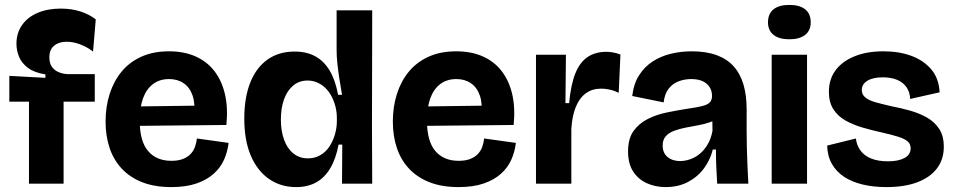

<svg xmlns="http://www.w3.org/2000/svg" viewBox="-20 -748 3889 782"><path d="M98 0V-334H18V-439L165 -431V-445Q120 -452 94 -471.5Q68 -491 57.5 -517Q47 -543 47 -570Q47 -613 69.5 -645.5Q92 -678 133 -695.5Q174 -713 227 -713Q272 -713 308.5 -701Q345 -689 370 -669L359 -538Q334 -557 306 -567.5Q278 -578 251 -578Q220 -578 200.5 -562Q181 -546 181 -514Q181 -491 191 -476.5Q201 -462 218 -454.5Q235 -447 257 -446H366V-334H239V0Z M678 14Q610 14 560 -5.5Q510 -25 476.5 -60.5Q443 -96 426.5 -145Q410 -194 410 -253Q410 -313 426.5 -365Q443 -417 475 -456Q507 -495 555.5 -517Q604 -539 668 -539Q730 -539 777 -518Q824 -497 854 -457.5Q884 -418 896.5 -363Q909 -308 902 -239L502 -235V-314L807 -318L770 -275Q776 -325 764.5 -358.5Q753 -392 728 -409Q703 -426 669 -426Q630 -426 603 -405.5Q576 -385 562.5 -347.5Q549 -310 549 -257Q549 -173 583 -133Q617 -93 678 -93Q706 -93 725 -100.5Q744 -108 756 -120.5Q768 -133 774 -149.5Q780 -166 782 -184L911 -166Q907 -130 892.5 -97.5Q878 -65 850 -40Q822 -15 779.5 -0.5Q737 14 678 14Z M1186 14Q1124 14 1076.5 -18.5Q1029 -51 1002 -113Q975 -175 975 -265Q975 -350 999 -411Q1023 -472 1069 -505Q1115 -538 1180 -538Q1229 -538 1264.5 -518.5Q1300 -499 1323 -460Q1346 -421 1357 -362H1373Q1367 -397 1362 -429Q1357 -461 1354 -490Q1351 -519 1351 -543V-706H1496L1495 -229L1496 0H1373L1374 -159H1359Q1348 -101 1325 -62.5Q1302 -24 1267.5 -5Q1233 14 1186 14ZM1234 -103Q1262 -103 1284.5 -116Q1307 -129 1321.5 -151Q1336 -173 1344 -200Q1352 -227 1352 -255V-268Q1352 -291 1346.5 -313Q1341 -335 1331 -354.5Q1321 -374 1306.5 -388.5Q1292 -403 1273 -411.5Q1254 -420 1233 -420Q1198 -420 1173.5 -399Q1149 -378 1136.5 -342.5Q1124 -307 1124 -261Q1124 -215 1137 -179Q1150 -143 1175 -123Q1200 -103 1234 -103Z M1848 14Q1780 14 1730 -5.5Q1680 -25 1646.5 -60.5Q1613 -96 1596.5 -145Q1580 -194 1580 -253Q1580 -313 1596.5 -365Q1613 -417 1645 -456Q1677 -495 1725.5 -517Q1774 -539 1838 -539Q1900 -539 1947 -518Q1994 -497 2024 -457.5Q2054 -418 2066.5 -363Q2079 -308 2072 -239L1672 -235V-314L1977 -318L1940 -275Q1946 -325 1934.5 -358.5Q1923 -392 1898 -409Q1873 -426 1839 -426Q1800 -426 1773 -405.5Q1746 -385 1732.5 -347.5Q1719 -310 1719 -257Q1719 -173 1753 -133Q1787 -93 1848 -93Q1876 -93 1895 -100.5Q1914 -108 1926 -120.5Q1938 -133 1944 -149.5Q1950 -166 1952 -184L2081 -166Q2077 -130 2062.5 -97.5Q2048 -65 2020 -40Q1992 -15 1949.5 -0.5Q1907 14 1848 14Z M2163 0V-264V-525H2285L2283 -328H2298Q2305 -404 2323.5 -449.5Q2342 -495 2373.5 -516Q2405 -537 2450 -537Q2462 -537 2476.5 -534.5Q2491 -532 2507 -526L2500 -370Q2482 -379 2463.5 -383Q2445 -387 2429 -387Q2392 -387 2366 -368Q2340 -349 2325 -312Q2310 -275 2307 -222V0Z M2691 14Q2649 14 2614 -2Q2579 -18 2558.5 -50Q2538 -82 2538 -131Q2538 -183 2560 -214Q2582 -245 2617.5 -263Q2653 -281 2694 -289.5Q2735 -298 2773 -304Q2815 -310 2838 -315.5Q2861 -321 2870.5 -330.5Q2880 -340 2880 -357Q2880 -378 2870 -393.5Q2860 -409 2841.5 -417.5Q2823 -426 2795 -426Q2769 -426 2744.5 -417Q2720 -408 2703.5 -387Q2687 -366 2683 -331L2555 -357Q2561 -407 2583 -441.5Q2605 -476 2638 -497.5Q2671 -519 2712 -529Q2753 -539 2798 -539Q2856 -539 2898.5 -523.5Q2941 -508 2968 -478Q2995 -448 3008 -404Q3021 -360 3021 -303V-212Q3021 -177 3022 -141.5Q3023 -106 3024.5 -70.5Q3026 -35 3028 0H2901Q2899 -31 2897.5 -66.5Q2896 -102 2896 -139H2883Q2873 -97 2847 -62Q2821 -27 2781.5 -6.5Q2742 14 2691 14ZM2750 -92Q2769 -92 2790 -99Q2811 -106 2829.5 -121Q2848 -136 2862 -159.5Q2876 -183 2882 -215L2881 -271L2905 -270Q2892 -257 2869.5 -249.5Q2847 -242 2822 -237.5Q2797 -233 2771.5 -228Q2746 -223 2725 -215Q2704 -207 2691.5 -193Q2679 -179 2679 -155Q2679 -125 2699 -108.5Q2719 -92 2750 -92Z M3123 0V-525H3267V0ZM3195 -588Q3153 -588 3130.5 -606Q3108 -624 3108 -657Q3108 -692 3130.5 -710Q3153 -728 3195 -728Q3237 -728 3259.5 -710Q3282 -692 3282 -657Q3282 -624 3259.5 -606Q3237 -588 3195 -588Z M3590 14Q3537 14 3493.5 3.5Q3450 -7 3418.5 -27.5Q3387 -48 3368.5 -80Q3350 -112 3349 -155L3466 -184Q3469 -156 3485 -134.5Q3501 -113 3529 -102Q3557 -91 3597 -91Q3639 -91 3664 -104.5Q3689 -118 3689 -144Q3689 -162 3676.5 -172.5Q3664 -183 3638.5 -191Q3613 -199 3574 -208Q3532 -217 3493 -228.5Q3454 -240 3423 -257.5Q3392 -275 3374 -303.5Q3356 -332 3356 -374Q3356 -425 3383 -461.5Q3410 -498 3460 -518.5Q3510 -539 3579 -539Q3642 -539 3692 -520.5Q3742 -502 3773 -465.5Q3804 -429 3807 -372L3687 -345Q3686 -373 3672 -393Q3658 -413 3633.5 -423Q3609 -433 3576 -433Q3535 -433 3512.5 -419Q3490 -405 3490 -381Q3490 -363 3504.5 -351Q3519 -339 3546 -331.5Q3573 -324 3612 -315Q3649 -308 3686.5 -297.5Q3724 -287 3755 -269.5Q3786 -252 3805 -223.5Q3824 -195 3824 -150Q3824 -99 3796.5 -62.5Q3769 -26 3717 -6Q3665 14 3590 14Z"/></svg>

Font: Bricolage Grotesque 28pt
Style: Bold
Weight: 700
Designer: Mathieu Triay
Foundry: Atelier Triay
Version: Version 1.000;gftools[0.9.30]